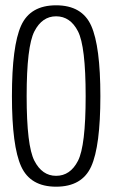

<svg xmlns="http://www.w3.org/2000/svg" viewBox="-20 -700 430 724"><path d="M191.5 4Q289.5 4 324 -72.5Q358.5 -149 358.5 -337.5Q358.5 -525.5 324 -602.8Q289.5 -680 191.5 -680Q94 -680 59.5 -603.2Q25 -526.5 25 -337.5Q25 -149 59.8 -72.5Q94.5 4 191.5 4ZM191.5 -37Q139 -37 109.8 -93.5Q80.5 -150 80.5 -337.5Q80.5 -525.5 109.8 -582Q139 -638.5 191.5 -638.5Q245 -638.5 274 -582Q303 -525.5 303 -337.5Q303 -150 274 -93.5Q245 -37 191.5 -37Z"/></svg>

Font: Anybody Condensed Light
Style: Regular
Weight: 300
Width: 3
Designer: Tyler Finck
Foundry: Etcetera Type Company
Version: Version 1.113;gftools[0.9.25]